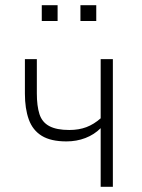

<svg xmlns="http://www.w3.org/2000/svg" viewBox="-20 -720 549 740"><path d="M368 0V-226Q343 -201 309 -188Q275 -175 236 -175Q176 -175 141 -196.5Q106 -218 91 -259.5Q76 -301 76 -359V-492H122V-360Q122 -312 132 -280.5Q142 -249 170 -234Q198 -219 247 -219Q284 -219 313 -230Q342 -241 368 -264V-492H415V0ZM290 -639V-700H351V-639ZM141 -639V-700H202V-639Z"/></svg>

Font: Nunito Sans 7pt Condensed ExtraLight
Style: Regular
Weight: 250
Width: 3
Designer: Vernon Adams
Foundry: Vernon Adams
Version: Version 3.101;gftools[0.9.27]